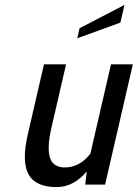

<svg xmlns="http://www.w3.org/2000/svg" viewBox="-20 -752 561 782"><path d="M327 0H408L521.1 -490H432.1L348.1 -126C333 -106.7 316.7 -92.5 299.3 -83.5C281.9 -74.5 263.5 -70 244.2 -70C211.5 -70 191.1 -83.7 183.1 -111C175.1 -138.3 177.1 -178 189.1 -230L249.1 -490H159.1L93.3 -205C76.2 -131 77.2 -76.7 96.2 -42C115.2 -7.3 153.4 10 210.7 10C256.7 10 297.6 -11.3 333.5 -54ZM294.6 -596 470.4 -660 487 -732 304.1 -637Z"/></svg>

Font: Cabin Condensed
Style: Regular
Weight: 400
Italic angle: -13°
Designer: Pablo Impallari
Foundry: Pablo Impallari. www.impallari.com Igino Marini. www.ikern.com
Version: Version 1.006